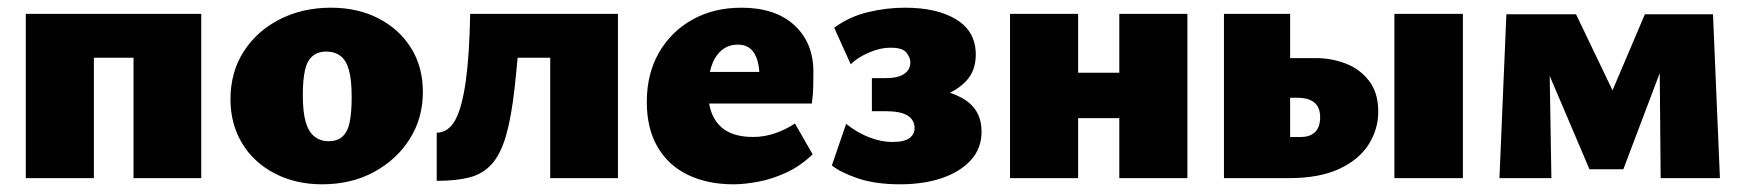

<svg xmlns="http://www.w3.org/2000/svg" viewBox="-20 -463 4537 499"><path d="M327 0V-427H503V0ZM47 0V-427H224V0ZM135 -313V-427H410V-313Z M817 16Q748 16 693.5 -12.5Q639 -41 609 -91Q579 -141 579 -205Q579 -275 613 -328.5Q647 -382 706.5 -412.5Q766 -443 840 -443Q910 -443 964 -415Q1018 -387 1048.5 -338Q1079 -289 1079 -224Q1079 -156 1045 -102Q1011 -48 952 -16Q893 16 817 16ZM834 -96Q857 -96 870.5 -108.5Q884 -121 889 -146.5Q894 -172 894 -211Q894 -255 887 -280.5Q880 -306 865 -317.5Q850 -329 828 -329Q806 -329 792 -317Q778 -305 772.5 -280Q767 -255 767 -216Q767 -172 774.5 -146Q782 -120 797.5 -108Q813 -96 834 -96Z M1115 7V-118Q1146 -119 1163.5 -151.5Q1181 -184 1190.5 -252Q1200 -320 1202 -427H1335Q1326 -312 1317.5 -235Q1309 -158 1295 -110Q1281 -62 1258 -36.5Q1235 -11 1200.5 -2Q1166 7 1115 7ZM1410 0V-427H1586V0ZM1296 -313V-427H1482V-313Z M1886 16Q1819 16 1768 -8.5Q1717 -33 1689 -81Q1661 -129 1661 -198Q1661 -271 1692.5 -326Q1724 -381 1779.5 -412Q1835 -443 1907 -443Q1995 -443 2044.5 -397.5Q2094 -352 2094 -276Q2094 -256 2093.5 -236Q2093 -216 2090 -194H1954V-260Q1954 -303 1940 -325Q1926 -347 1898 -347Q1872 -347 1854.5 -331.5Q1837 -316 1828.5 -289.5Q1820 -263 1820 -229Q1820 -169 1849 -138Q1878 -107 1937 -107Q1966 -107 1994 -116.5Q2022 -126 2046 -142L2092 -62Q2060 -31 2022.5 -14Q1985 3 1949.5 9.5Q1914 16 1886 16ZM1741 -194 1761 -276H2085V-194Z M2319 16Q2255 16 2209.5 0.5Q2164 -15 2142 -33L2179 -141Q2210 -117 2240.5 -105.5Q2271 -94 2299 -94Q2330 -94 2343.5 -104Q2357 -114 2357 -130Q2357 -151 2339 -162.5Q2321 -174 2282 -174H2246V-260H2282Q2314 -260 2330 -271Q2346 -282 2346 -301Q2346 -313 2336 -326Q2326 -339 2295 -339Q2267 -339 2237.5 -326Q2208 -313 2191 -296L2148 -391Q2188 -420 2236 -431.5Q2284 -443 2332 -443Q2416 -443 2466 -412Q2516 -381 2516 -321Q2516 -279 2491 -252.5Q2466 -226 2427.5 -213.5Q2389 -201 2346 -201V-237Q2427 -237 2479 -209Q2531 -181 2531 -121Q2531 -77 2503 -46.5Q2475 -16 2427.5 0Q2380 16 2319 16Z M2889 0V-427H3066V0ZM2605 0V-427H2782V0ZM2693 -156V-274H2973V-156Z M3161 0V-427H3333V-107H3361Q3385 -107 3398 -120Q3411 -133 3411 -158Q3411 -184 3396 -196.5Q3381 -209 3350 -209H3293V-312H3400Q3440 -312 3477 -298Q3514 -284 3538 -253Q3562 -222 3562 -173Q3562 -127 3537 -87.5Q3512 -48 3460.5 -24Q3409 0 3329 0ZM3604 0V-427H3782V0Z M3877 0 3895 -426H4005L4012 0ZM4296 0 4293 -339 4334 -380 4199 -23H4111L3973 -347L3980 -426H4076L4182 -205H4161L4255 -426H4432L4450 0Z"/></svg>

Font: Ysabeau Office Black
Style: Regular
Weight: 900
Designer: Christian Thalmann (Catharsis Fonts)
Version: Version 2.001;gftools[0.9.30]; featfreeze: tnum,lnum,ss02